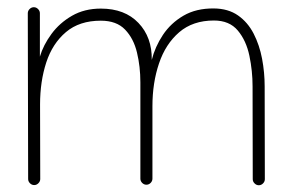

<svg xmlns="http://www.w3.org/2000/svg" viewBox="-20 -518 828 543"><path d="M58.6 -480.5Q58.6 -487.3 63.7 -492.4Q68.8 -497.6 75.7 -497.6Q82.5 -497.6 87.6 -492.4Q92.8 -487.3 92.8 -480.5V-357.9Q102.5 -390.6 125.5 -421.9Q148.4 -453.1 183.6 -473.4Q218.8 -493.7 265.1 -493.7Q333 -493.7 371.6 -453.1Q410.2 -412.6 409.2 -348.6Q418.5 -385.7 440.7 -419.2Q462.9 -452.6 498.8 -473.6Q534.7 -494.6 585 -494.1Q625.5 -493.7 653.1 -474.4Q680.7 -455.1 697.3 -422.9Q713.9 -390.6 721.2 -351.8Q728.5 -313 728.5 -273.9L729 -11.2Q729 -4.4 723.9 0.7Q718.8 5.9 711.9 5.9Q705.1 5.9 700 0.7Q694.8 -4.4 694.8 -11.2L694.3 -273.9Q694.3 -317.4 685.3 -360.4Q676.3 -403.3 652.6 -431.6Q628.9 -460 585 -460Q525.4 -460 486.8 -426.8Q448.2 -393.6 429.7 -338.6Q411.1 -283.7 411.1 -217.8V-12.7Q411.1 -5.9 406 -0.7Q400.9 4.4 394 4.4Q387.2 4.4 382.1 -0.7Q377 -5.9 377 -12.7V-285.2Q377 -329.6 367.4 -369.4Q357.9 -409.2 333.7 -434.3Q309.6 -459.5 265.1 -459.5Q204.6 -459.5 166.5 -427.2Q128.4 -395 110.8 -341.3Q93.3 -287.6 93.3 -222.7L93.8 -11.7Q93.8 -4.9 88.6 0.2Q83.5 5.4 76.7 5.4Q69.8 5.4 64.7 0.2Q59.6 -4.9 59.6 -11.7L58.6 -480Z"/></svg>

Font: Manjari Thin
Style: Regular
Weight: 100
Designer: Santhosh Thottingal <santhosh.thottingal@gmail.com>
Version: Version 2.000